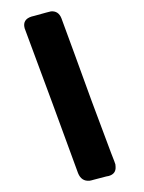

<svg xmlns="http://www.w3.org/2000/svg" viewBox="-53 -785 615 819"><g transform="rotate(-5 255.0 -376.0)"><path d="M297 -9Q262 -9 251 -46L168 -353Q79 -677 78 -681Q77 -685 77 -691Q77 -725 123 -730Q192 -743 196 -743Q228 -743 238 -710L280 -555Q332 -357 399 -119Q413 -72 413 -69Q413 -66 413 -63V-60Q413 -28 380 -22L370 -21L317 -12Q302 -9 297 -9Z"/></g></svg>

Font: Bangerz
Style: Bold
Weight: 700
Designer: vernon adams
Foundry: Vernon Adams
Version: Version 2.10;February 7, 2025;FontCreator 13.0.0.2683 64-bit